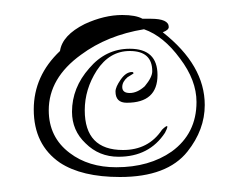

<svg xmlns="http://www.w3.org/2000/svg" viewBox="-20 -485 321 256"><path d="M140 -249Q89 -249 60 -268Q25 -292 25 -339Q25 -384 60 -417Q63 -438 93 -453Q119 -465 143 -465Q161 -465 170 -460H181Q205 -460 205 -449Q205 -445 197 -442Q253 -398 253 -345Q253 -312 230 -283Q203 -249 140 -249ZM135 -262Q179 -262 209 -283Q242 -307 242 -349Q242 -378 220 -407Q198 -437 172 -446Q123 -438 88 -412Q45 -381 45 -338Q45 -302 73 -281Q98 -262 135 -262ZM138 -276Q112 -276 94 -294Q76 -311 76 -336Q76 -368 99 -394Q121 -420 153 -420Q190 -420 190 -385Q190 -348 149 -348Q134 -348 134 -363Q134 -369 141 -379Q148 -389 156 -389Q158 -389 158 -387L150 -382Q143 -376 143 -369Q143 -361 153 -361Q163 -361 173 -370Q183 -382 183 -390Q183 -417 153 -417Q126 -417 109 -391Q93 -366 93 -338Q93 -285 144 -285Q178 -285 196 -312Q201 -317 203 -317V-315Q203 -314 200 -308Q179 -276 138 -276Z"/></svg>

Font: Ole
Style: Regular
Weight: 400
Designer: Robert E. Leuschke
Foundry: Robert E. Leuschke
Version: Version 1.010; ttfautohint (v1.8.3)